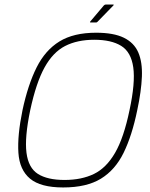

<svg xmlns="http://www.w3.org/2000/svg" viewBox="-20 -820 661 845"><path d="M79 -335Q103 -447 141 -523Q179 -599 241.5 -637.5Q304 -676 403 -676Q480 -676 525 -654Q570 -632 588.5 -589.5Q607 -547 604.5 -483Q602 -419 584 -335Q561 -223 524 -147.5Q487 -72 424 -33.5Q361 5 258 5Q159 5 112.5 -33.5Q66 -72 61 -147.5Q56 -223 79 -335ZM113 -335Q88 -215 96.5 -148Q105 -81 147 -54.5Q189 -28 264 -28Q339 -28 393.5 -54.5Q448 -81 486.5 -147.5Q525 -214 550 -335Q576 -456 566.5 -523.5Q557 -591 513.5 -618Q470 -645 395 -645Q320 -645 266.5 -617.5Q213 -590 176 -523Q139 -456 113 -335ZM403 -721H379Q376 -721 376 -722.5Q376 -724 377 -725L437 -796Q439 -798 441 -799Q443 -800 445 -800H478Q480 -800 480.5 -799Q481 -798 479 -796L409 -724Q408 -723 406.5 -722Q405 -721 403 -721Z"/></svg>

Font: Glory Thin Thin
Style: Italic
Weight: 250
Italic angle: -12°
Version: Version 1.011